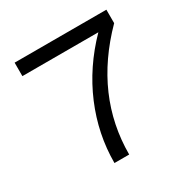

<svg xmlns="http://www.w3.org/2000/svg" viewBox="-152 -793 904 926"><g transform="rotate(-30 300.0 -330.0)"><path d="M50 -660H561V-585Q307 -327 307 0H225Q225 -160 288.5 -310.5Q352 -461 473 -585H50Z"/></g></svg>

Font: Elaine Sans
Style: Regular
Weight: 400
Designer: Wei Huang
Foundry: Wei Huang
Version: Version 2.001;December 24, 2019;FontCreator 12.0.0.2547 64-b